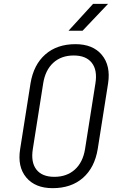

<svg xmlns="http://www.w3.org/2000/svg" viewBox="-20 -970 640 1000"><path d="M254 10Q163 10 116.5 -46Q70 -102 85 -194L139 -536Q155 -633 216 -686.5Q277 -740 373 -740Q464 -740 510.5 -684Q557 -628 543 -536L489 -194Q473 -97 412 -43.5Q351 10 254 10ZM263 -49Q328 -49 370 -87Q412 -125 423 -194L477 -536Q488 -605 458 -643Q428 -681 364 -681Q299 -681 257.5 -643Q216 -605 205 -536L151 -194Q140 -125 169.5 -87Q199 -49 263 -49ZM337 -810 465 -950H543L410 -810Z"/></svg>

Font: JetBrains Mono NL ExtraLight
Style: Italic
Weight: 200
Italic angle: -9°
Monospace: yes
Designer: Philipp Nurullin, Konstantin Bulenkov
Foundry: JetBrains
Version: Version 2.305; ttfautohint (v1.8.4.7-5d5b)